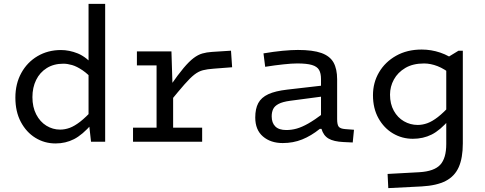

<svg xmlns="http://www.w3.org/2000/svg" viewBox="-20 -730 2496 989"><path d="M448.9 0 437.7 -100H436.1V-710H521.7V0ZM266.3 8.9Q209.3 8.9 162.4 -20Q115.6 -48.8 87.4 -101.8Q59.2 -154.8 59.2 -227Q59.2 -298.5 89.7 -354Q120.1 -409.4 173.5 -440.9Q227 -472.3 294.1 -472.3Q337 -472.3 380.8 -454.7Q424.5 -437 473.8 -382L470 -307.9Q435.3 -347.6 405.4 -367.8Q375.5 -388 351.1 -395Q326.6 -401.9 306.9 -401.9Q256.8 -401.9 220.9 -379.3Q185 -356.8 166 -317.9Q147 -279.1 147 -229.7Q147 -178.4 166.6 -140.6Q186.1 -102.8 218.8 -82.6Q251.6 -62.4 289.7 -62.4Q314.3 -62.4 339 -71.4Q363.6 -80.4 392.8 -103Q422.1 -125.6 460.7 -167.9L453.3 -91.4Q404.5 -35.3 361.1 -13.2Q317.7 8.9 266.3 8.9Z M863.1 -465.3 869 -275.5H871.8V0H786.5V-465.3ZM851.2 -200.9 857.7 -288.8Q897.3 -346 925.7 -379.7Q954.2 -413.5 977.1 -430.8Q1000 -448.1 1022.3 -454.5Q1044.6 -460.9 1071.5 -462.6L1169.9 -468.9L1175.7 -383.6L1081.4 -376.3Q1048.1 -374 1025.6 -368.3Q1003.1 -362.6 981.4 -345.8Q959.7 -329 929.8 -294.8Q899.8 -260.6 851.2 -200.9ZM685.2 -465.3H848.2V-393H685.2ZM665.2 -72.3H1021.3V0H665.2Z M1454.7 -60.2Q1481.7 -60.2 1508.2 -67.6Q1534.7 -75 1567.7 -93.6Q1600.6 -112.3 1644.2 -145.2L1636 -66.2H1627.4Q1582.8 -30.3 1536.5 -11.7Q1490.2 6.9 1436.3 6.9Q1374 6.9 1334.4 -27.1Q1294.8 -61 1294.8 -124.8Q1294.8 -169.7 1310.3 -198.8Q1325.8 -227.9 1361.9 -244.7Q1398 -261.4 1459.5 -268.4L1655.8 -291V-234.9L1475.4 -211Q1435.7 -205.7 1415 -194.7Q1394.3 -183.8 1386.9 -167.8Q1379.5 -151.8 1379.5 -130.6Q1379.5 -97.2 1398.1 -78.7Q1416.6 -60.2 1454.7 -60.2ZM1716.6 -116.5Q1716.6 -87.4 1724.9 -77.2Q1733.1 -67 1758.4 -65L1803.4 -61.6L1796.9 3.9L1749.7 1.7Q1698.9 -0.6 1672.4 -16.2Q1645.9 -31.8 1636 -66.2L1633.5 -89.3V-322.6Q1633.5 -352.7 1623.4 -370Q1613.3 -387.4 1586.7 -395.3Q1560.2 -403.2 1510.9 -403.2Q1483.5 -403.2 1439.9 -398.5Q1396.2 -393.9 1346 -385.9L1337.2 -455Q1389.5 -464 1435.6 -468.4Q1481.6 -472.7 1514.5 -472.7Q1591.6 -472.7 1635.5 -457Q1679.5 -441.2 1698.1 -408Q1716.6 -374.7 1716.6 -321.5Z M2278.7 12.1V-430.3L2341.3 -468.5H2364V9.1Q2364 83.2 2343.2 130.5Q2322.4 177.8 2276.1 201.9Q2229.8 226 2151.7 230.3L1980.1 239L1976.5 166L2140.9 157Q2216.7 152.3 2247.7 118.7Q2278.7 85 2278.7 12.1ZM1901.2 -239.6Q1901.2 -304.8 1932.7 -358Q1964.2 -411.3 2020.7 -443Q2077.2 -474.8 2152.1 -474.8Q2201.2 -474.8 2247.9 -459Q2294.6 -443.3 2338.8 -409L2311 -342Q2269.6 -375.4 2233.7 -389.3Q2197.8 -403.1 2164.5 -403.1Q2107 -403.1 2068 -380.1Q2029 -357 2009 -320.5Q1989 -284 1989 -242.3Q1989 -194.7 2008.6 -159.4Q2028.1 -124.1 2060.8 -105.3Q2093.6 -86.4 2131.7 -86.4Q2156.3 -86.4 2181.3 -95.4Q2206.2 -104.4 2235.5 -127Q2264.7 -149.6 2303.3 -191.9L2295.9 -115.4Q2247.2 -58.7 2203.4 -36.9Q2159.7 -15.1 2106.7 -15.1Q2051 -15.1 2004.4 -42.6Q1957.9 -70.1 1929.5 -120.8Q1901.2 -171.5 1901.2 -239.6Z"/></svg>

Font: Intel One Mono Light
Style: Regular
Weight: 300
Monospace: yes
Designer: Fred Shallcrass
Foundry: Frere-Jones Type LLC
Version: Version 1.004